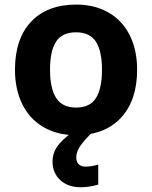

<svg xmlns="http://www.w3.org/2000/svg" viewBox="-20 -576 659 832"><path d="M310.5 106Q310.5 126.5 321.5 136.2Q332.5 146 349.6 146Q376.5 146 405.8 137.2V224.1Q365.7 235.4 329.6 235.4Q274.4 235.4 241 204.3Q207.5 173.3 207.5 123Q207.5 90.3 226.1 61.5Q244.6 32.7 295.4 -4.9H382.8Q348.6 27.3 329.6 54Q310.5 80.6 310.5 106ZM196.8 -273.9Q196.8 -192.9 223.4 -151.4Q250 -109.9 310.1 -109.9Q369.6 -109.9 395.8 -151.1Q421.9 -192.4 421.9 -273.9Q421.9 -355 395.5 -395.5Q369.1 -436 309.1 -436Q249.5 -436 223.1 -395.8Q196.8 -355.5 196.8 -273.9ZM574.2 -273.9Q574.2 -140.6 503.9 -65.4Q433.6 9.8 308.1 9.8Q229.5 9.8 169.4 -24.7Q109.4 -59.1 77.1 -123.5Q44.9 -188 44.9 -273.9Q44.9 -407.7 114.7 -481.9Q184.6 -556.2 311 -556.2Q389.6 -556.2 449.7 -522Q509.8 -487.8 542 -423.8Q574.2 -359.9 574.2 -273.9Z"/></svg>

Font: Zoram GWebM
Style: Bold
Weight: 700
Foundry: Ascender Corporation
Version: Version 1.000